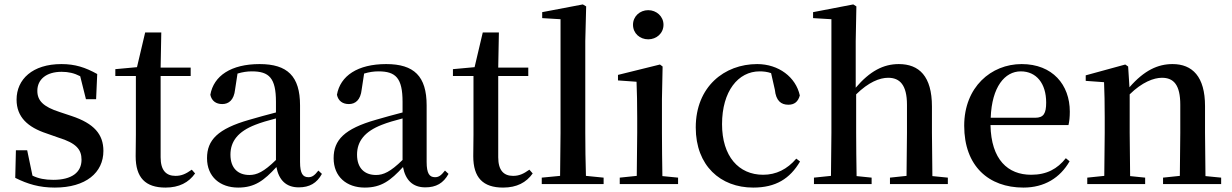

<svg xmlns="http://www.w3.org/2000/svg" viewBox="-20 -833 5577 869"><path d="M228 16C369 16 448 -52 448 -150C448 -225 406 -274 304 -308L250 -326C175 -350 149 -378 149 -422C149 -473 189 -508 259 -508C290 -508 316 -502 343 -488L369 -384H415L420 -498C366 -528 320 -543 258 -543C127 -543 55 -474 55 -382C55 -303 106 -257 191 -229L245 -210C326 -185 349 -156 349 -110C349 -53 305 -19 221 -19C183 -19 154 -25 127 -38L103 -153H52L49 -28C105 0 158 16 228 16Z M729 16C791 16 834 -7 863 -48L848 -65C821 -46 802 -37 774 -37C732 -37 707 -62 707 -121V-489H843V-527H707L710 -686H637L600 -529L502 -520V-489H595V-223C595 -185 594 -161 594 -126C594 -29 638 16 729 16Z M1332 15C1381 15 1414 -4 1437 -46L1421 -61C1403 -38 1392 -31 1376 -31C1351 -31 1338 -47 1338 -100V-356C1338 -488 1281 -543 1155 -543C1026 -543 947 -490 932 -404C938 -376 958 -362 986 -362C1015 -362 1039 -380 1044 -428L1055 -500C1078 -507 1099 -510 1120 -510C1198 -510 1229 -480 1229 -372V-324C1188 -313 1145 -302 1109 -291C965 -250 917 -199 917 -117C917 -33 976 16 1058 16C1133 16 1175 -16 1231 -77C1242 -19 1274 15 1332 15ZM1229 -109C1174 -55 1142 -41 1109 -41C1058 -41 1023 -71 1023 -133C1023 -194 1058 -238 1135 -268C1160 -278 1194 -288 1229 -297Z M1905 15C1954 15 1987 -4 2010 -46L1994 -61C1976 -38 1965 -31 1949 -31C1924 -31 1911 -47 1911 -100V-356C1911 -488 1854 -543 1728 -543C1599 -543 1520 -490 1505 -404C1511 -376 1531 -362 1559 -362C1588 -362 1612 -380 1617 -428L1628 -500C1651 -507 1672 -510 1693 -510C1771 -510 1802 -480 1802 -372V-324C1761 -313 1718 -302 1682 -291C1538 -250 1490 -199 1490 -117C1490 -33 1549 16 1631 16C1706 16 1748 -16 1804 -77C1815 -19 1847 15 1905 15ZM1802 -109C1747 -55 1715 -41 1682 -41C1631 -41 1596 -71 1596 -133C1596 -194 1631 -238 1708 -268C1733 -278 1767 -288 1802 -297Z M2257 16C2319 16 2362 -7 2391 -48L2376 -65C2349 -46 2330 -37 2302 -37C2260 -37 2235 -62 2235 -121V-489H2371V-527H2235L2238 -686H2165L2128 -529L2030 -520V-489H2123V-223C2123 -185 2122 -161 2122 -126C2122 -29 2166 16 2257 16Z M2514 0H2712V-29L2632 -37C2630 -98 2629 -172 2629 -232V-647L2633 -804L2618 -813L2434 -778V-751L2517 -746V-232L2515 -37L2432 -29V0Z M2914 -655C2951 -655 2983 -682 2983 -721C2983 -759 2951 -787 2914 -787C2876 -787 2845 -759 2845 -721C2845 -682 2876 -655 2914 -655ZM2861 0H3049V-29L2978 -36C2977 -93 2976 -177 2976 -232V-385L2979 -532L2967 -541L2777 -494V-469L2861 -463C2863 -414 2864 -367 2864 -300V-232L2862 -37L2785 -29V0Z M3389 16C3491 16 3555 -24 3601 -102L3584 -115C3543 -67 3493 -42 3434 -42C3323 -42 3248 -126 3248 -271C3248 -420 3321 -510 3418 -510C3436 -510 3453 -508 3470 -502L3487 -427C3492 -377 3515 -359 3548 -359C3575 -359 3592 -372 3600 -401C3582 -484 3504 -543 3407 -543C3259 -543 3129 -441 3129 -256C3129 -83 3241 16 3389 16Z M4082 0H4270V-29L4200 -36L4198 -232V-351C4198 -488 4140 -543 4048 -543C3978 -543 3917 -511 3853 -436V-647L3856 -804L3842 -813L3660 -778V-751L3743 -746V-232L3741 -37L3664 -29V0H3925V-29L3857 -36C3856 -93 3855 -177 3855 -232V-406C3911 -461 3961 -481 4000 -481C4052 -481 4085 -449 4085 -359V-232L4083 -37L4008 -29V0Z M4612 16C4707 16 4778 -28 4821 -103L4804 -117C4766 -69 4718 -42 4647 -42C4542 -42 4466 -110 4463 -267H4816C4820 -284 4822 -303 4822 -328C4822 -449 4744 -543 4604 -543C4466 -543 4344 -439 4344 -264C4344 -81 4455 16 4612 16ZM4464 -300C4469 -440 4528 -510 4600 -510C4671 -510 4715 -455 4715 -369C4715 -320 4704 -300 4665 -300Z M5319 0H5507V-29L5436 -36L5434 -232V-353C5434 -486 5377 -543 5287 -543C5221 -543 5159 -515 5092 -438L5086 -532L5073 -541L4894 -492V-467L4977 -461C4979 -412 4980 -368 4980 -301V-232L4978 -37L4901 -29V0H5163V-29L5095 -36L5093 -232V-406C5149 -461 5202 -481 5239 -481C5292 -481 5322 -449 5322 -359V-232L5320 -37L5244 -29V0Z"/></svg>

Font: Noto Serif SC SemiBold
Style: Regular
Weight: 600
Designer: Ryoko NISHIZUKA 西塚涼子 (kana & ideographs); Frank Grießhammer (Latin, Greek & Cyrillic); Wenlong ZHANG 张文龙 (bopomofo); San
Foundry: Adobe
Version: Version 2.001;hotconv 1.1.0;makeotfexe 2.6.0